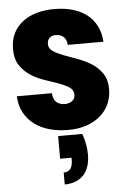

<svg xmlns="http://www.w3.org/2000/svg" viewBox="-66 -765 798 1141"><g transform="rotate(-5 333.0 -194.0)"><path d="M403 38Q415 71 420.5 103Q426 135 426 164Q426 199 417 229Q408 259 389 281Q370 303 341 315.5Q312 328 273 328V257Q327 257 327 186V173H259V38ZM585 -214Q585 -167 567.5 -127Q550 -87 516 -57Q482 -27 433.5 -10Q385 7 322 7Q263 7 212 -7Q161 -21 122.5 -49.5Q84 -78 61 -120Q38 -162 35 -219H244Q247 -179 267.5 -163.5Q288 -148 315 -148Q341 -148 359 -161Q377 -174 377 -199Q377 -227 351.5 -243.5Q326 -260 288 -273.5Q250 -287 205.5 -302Q161 -317 123.5 -341.5Q86 -366 61 -404.5Q36 -443 37 -504Q37 -556 57.5 -595.5Q78 -635 113.5 -662Q149 -689 197 -702.5Q245 -716 301 -716Q362 -716 411.5 -701.5Q461 -687 496.5 -659Q532 -631 552.5 -590Q573 -549 576 -497H363Q361 -530 343 -545.5Q325 -561 298 -561Q276 -562 261 -549.5Q246 -537 246 -511Q246 -485 271 -468.5Q296 -452 334 -437.5Q372 -423 415.5 -407.5Q459 -392 497 -368Q535 -344 560 -307Q585 -270 585 -214Z"/></g></svg>

Font: SVN-Poppins ExtraBold
Style: Regular
Weight: 800
Designer: Ninad Kale (Devanagari), Jonny Pinhorn (Latin)
Foundry: Indian Type Foundry
Version: Version 3.002 2017; ttfautohint (v1.8.3)